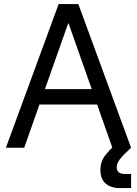

<svg xmlns="http://www.w3.org/2000/svg" viewBox="-20 -748 693 972"><path d="M102.5 0H9.8L276.9 -727.5H376.5L643.6 0H548.8L471.7 -218.8H179.7ZM207.5 -296.9H444.3L327.1 -629.9H325.2ZM585.9 204.1Q541 204.1 514.6 180.9Q488.3 157.7 488.3 112.3Q488.3 71.8 509 43.5Q529.8 15.1 564.5 -16.1L643.6 0Q602.1 38.1 586.4 58.8Q570.8 79.6 570.8 98.6Q570.8 132.8 613.3 132.8H643.6V204.1Z"/></svg>

Font: Inter Display
Style: Regular
Weight: 400
Designer: Rasmus Andersson
Foundry: rsms
Version: Version 4.000;git-37864ae